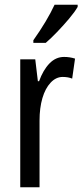

<svg xmlns="http://www.w3.org/2000/svg" viewBox="-20 -786 346 806"><path d="M249 -547Q273 -547 295 -540L283 -456Q266 -463 243 -463Q215 -463 192.5 -439Q170 -415 158 -374Q146 -333 146 -280V0H65V-537H128L139 -445H144Q161 -492 187.5 -519.5Q214 -547 249 -547ZM306 -757Q294 -736 270 -707.5Q246 -679 219.5 -651.5Q193 -624 172 -606H120V-617Q178 -699 209 -766H306Z"/></svg>

Font: Noto Sans Thai ExtCond
Style: Regular
Weight: 400
Width: 2
Designer: Monotype Design Team
Foundry: Monotype Imaging Inc.
Version: Version 2.002; ttfautohint (v1.8.4.7-5d5b)